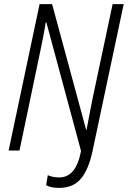

<svg xmlns="http://www.w3.org/2000/svg" viewBox="-20 -734 623 936"><path d="M268 182Q337 182 374.5 137Q412 92 431 3L583 -714H529L431 -252Q424 -214 416 -175Q408 -136 402 -101H400L234 -714H173L22 0H75L174 -473Q183 -516 190.5 -554Q198 -592 203 -625H206L375 2Q351 131 269 131Q238 131 213 120L205 169Q228 182 268 182Z"/></svg>

Font: Noto Sans Display SemiCondensed Light
Style: Italic
Weight: 300
Width: 4
Italic angle: -12°
Designer: Monotype Design Team
Foundry: Monotype Imaging Inc.
Version: Version 1.900